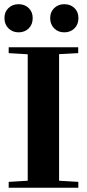

<svg xmlns="http://www.w3.org/2000/svg" viewBox="-20 -886 411 906"><path d="M283.2 -733.4Q254.4 -733.4 235.6 -752.2Q216.8 -771 216.8 -800.8Q216.8 -829.6 235.8 -847.9Q254.9 -866.2 283.2 -866.2Q312.5 -866.2 331.3 -848.1Q350.1 -830.1 350.1 -800.8Q350.1 -770.5 331.3 -752Q312.5 -733.4 283.2 -733.4ZM1 -800.8Q1 -830.1 20 -848.1Q39.1 -866.2 67.9 -866.2Q96.7 -866.2 115.5 -847.9Q134.3 -829.6 134.3 -800.8Q134.3 -770.5 115.5 -752Q96.7 -733.4 67.9 -733.4Q39.1 -733.4 20 -752.2Q1 -771 1 -800.8ZM21 0V-27.8L110.8 -33.2V-629.9L21 -635.3V-663.1H349.1V-635.3L258.8 -630.4V-33.2L349.6 -27.8V0Z"/></svg>

Font: Elstob 18pt
Style: Bold
Weight: 700
Designer: Peter S. Baker
Version: Version 1.015